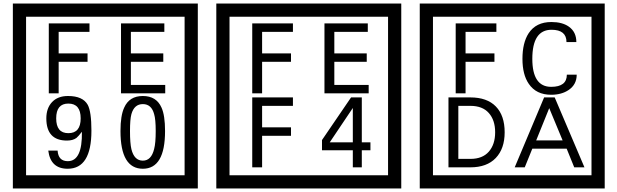

<svg xmlns="http://www.w3.org/2000/svg" viewBox="-20 -980 3505 1090"><path d="M1103 90H53V-960H1103ZM1028 15V-885H128V15ZM488 -799H313V-677H477V-629H313V-450H257V-847H488ZM918 -450H667V-847H913V-799H723V-677H907V-629H723V-498H918ZM499 -238Q499 -22 364 -22Q267 -22 254 -125H307Q311 -65 365 -65Q448 -65 445 -232Q424 -205 414 -197Q394 -182 360 -182Q243 -182 243 -308Q243 -366 275.5 -400.5Q308 -435 366 -435Q450 -435 478 -385Q499 -346 499 -238ZM438 -308Q438 -392 368 -392Q299 -392 299 -308Q299 -224 368 -224Q438 -224 438 -308ZM917 -236Q917 -22 791 -22Q664 -22 664 -236Q664 -324 685 -369Q714 -435 791 -435Q868 -435 897 -369Q917 -325 917 -236ZM864 -236Q864 -303 855 -332Q840 -389 791 -389Q742 -389 726 -332Q718 -303 718 -236Q718 -167 726 -133Q742 -68 791 -68Q839 -68 855 -134Q864 -167 864 -236Z M2258 90H1208V-960H2258ZM2183 15V-885H1283V15ZM1643 -799H1468V-677H1632V-629H1468V-450H1412V-847H1643ZM2073 -450H1822V-847H2068V-799H1878V-677H2062V-629H1878V-498H2073ZM1643 -379H1468V-257H1632V-209H1468V-30H1412V-427H1643ZM2083 -127H2034V-30H1983V-127H1808V-185L1973 -427H2034V-172H2083ZM1983 -172V-367L1852 -172Z M3413 90H2363V-960H3413ZM3338 15V-885H2438V15ZM2798 -799H2623V-677H2787V-629H2623V-450H2567V-847H2798ZM3254 -556Q3254 -500 3208 -469Q3168 -442 3109 -442Q3024 -442 2982 -504Q2946 -556 2946 -646Q2946 -737 2981 -791Q3023 -855 3110 -855Q3172 -855 3209 -829Q3252 -799 3252 -741H3196Q3196 -811 3111 -811Q3002 -811 3002 -646Q3002 -487 3109 -487Q3198 -487 3198 -556ZM2845 -229Q2845 -136 2794.5 -83Q2744 -30 2650 -30H2526V-427H2650Q2745 -427 2795 -375.5Q2845 -324 2845 -229ZM2791 -229Q2791 -298 2755 -338.5Q2719 -379 2651 -379H2582V-78H2651Q2719 -78 2755 -119Q2791 -160 2791 -229ZM3298 -30H3240L3197 -136H3002L2959 -30H2902L3069 -427H3129ZM3174 -183 3098 -366 3024 -183Z"/></svg>

Font: Unicode BMP Fallback SIL
Style: Regular
Weight: 400
Foundry: NRSI, SIL International
Version: Version 5.1 Based on Unicode 5.1